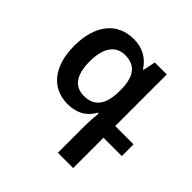

<svg xmlns="http://www.w3.org/2000/svg" viewBox="-192 -668 1066 1066"><g transform="rotate(45 341.5 -134.5)"><path d="M414 238H534V0H678V-92H534V-497H440L425 -424H420C388 -476 336 -507 267 -507C133 -507 58 -405 58 -247C58 -90 132 9 261 9C333 9 384 -21 413 -76H420C416 -39 414 -4 414 23ZM293 -87C218 -87 180 -141 180 -246C180 -353 222 -410 295 -410C378 -410 414 -356 414 -255V-247C414 -138 373 -87 293 -87Z"/></g></svg>

Font: Noto Sans Armenian Semi
Style: Regular
Weight: 600
Designer: Monotype Design Team
Foundry: Monotype Imaging Inc.
Version: Version 1.901